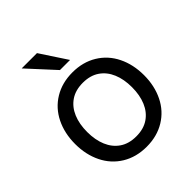

<svg xmlns="http://www.w3.org/2000/svg" viewBox="-206 -856 993 993"><g transform="rotate(-45 290.0 -360.0)"><path d="M38 -260Q38 -338 68.5 -400Q99 -462 156.5 -497Q214 -532 290 -532Q366 -532 423.5 -497Q481 -462 511.5 -400Q542 -338 542 -260Q542 -182 511.5 -120Q481 -58 423.5 -23Q366 12 290 12Q214 12 156.5 -23Q99 -58 68.5 -120Q38 -182 38 -260ZM454 -260Q454 -318 435.5 -362Q417 -406 380.5 -431Q344 -456 290 -456Q236 -456 199.5 -431Q163 -406 144.5 -362Q126 -318 126 -260Q126 -202 144.5 -158Q163 -114 199.5 -89Q236 -64 290 -64Q344 -64 380.5 -89Q417 -114 435.5 -158Q454 -202 454 -260ZM253 -586 119 -732H231L327 -586Z"/></g></svg>

Font: Aspekta Variable
Style: Regular
Weight: 400
Designer: Ivo Dolenc
Version: Version 2.100